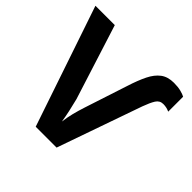

<svg xmlns="http://www.w3.org/2000/svg" viewBox="-178 -896 1073 1073"><g transform="rotate(45 358.5 -360.0)"><path d="M657 -594Q629 -594 614 -570Q599 -546 583 -502L407 0H242L0 -714H153L294 -270Q305 -226 312 -194Q319 -162 325 -124Q330 -162 338.5 -196Q347 -230 360 -270L443 -524Q463 -587 484.5 -630.5Q506 -674 536.5 -697Q567 -720 615 -720Q647 -720 670.5 -714Q694 -708 706 -701V-583Q696 -588 683.5 -591Q671 -594 657 -594Z"/></g></svg>

Font: Noto IKEA Arabic
Style: Bold
Weight: 700
Designer: Monotype Design Team
Foundry: Monotype Imaging Inc.
Version: Version 1.200